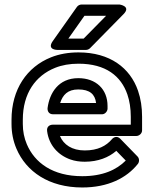

<svg xmlns="http://www.w3.org/2000/svg" viewBox="-20 -795 687 850"><path d="M536.7 -84.2C495.5 -42.7 434.1 -15 344.2 -15C213.3 -15 133.6 -74.5 98.8 -156.3C87 -184.1 81 -213.8 81 -246V-265C81 -381.6 137.2 -460 224.2 -494.8C254.2 -506.8 288.5 -513 327.7 -513C449 -513 516.1 -457.6 543.9 -376.9C553.8 -347.9 559 -315 559 -278V-243H213.3C203.1 -243 185.7 -236.8 188.5 -214.9C196.4 -152.3 237.3 -108.1 291.9 -88.9C311.2 -82.1 332.4 -79 355.2 -79C414.1 -79 461.7 -98.1 494.8 -127.2ZM245.4 -193H584C594.7 -193 609 -202.9 609 -218V-278C609 -319.7 603.2 -358.1 591.1 -393.1C556.3 -494.4 466.7 -563 327.7 -563C283.3 -563 242.4 -555.9 205.7 -541.2C99.2 -498.7 31 -399.4 31 -265V-246C31 -207.5 38.2 -170.9 52.8 -136.7C96 -35.3 196.7 35 344.2 35C457.9 35 540.4 -6.6 590.4 -69.4C597.1 -77.9 597.9 -93 588.7 -102.4L512.8 -180.4C498.2 -195.4 482.6 -187.2 475.8 -179.1C450.6 -149.3 413.3 -129 355.2 -129C299 -129 261.4 -154.4 245.4 -193ZM456.1 -326C456.1 -399.9 405.3 -449 326.6 -449C238.3 -449 199.3 -382.5 190.7 -317.3C189.4 -307.3 193.1 -289 215.5 -289H431.1C446.2 -289 456.1 -303.3 456.1 -314ZM405.4 -339H246.4C257.8 -374.8 279.6 -399 326.6 -399C377.9 -399 400.6 -377.4 405.4 -339ZM353.8 -725H449.6L350.2 -624H282.5ZM340.9 -775C333.8 -775 325.3 -771.2 320.5 -764.4L213.8 -613.4C185.6 -573.5 234.2 -574 234.2 -574H360.7C366.3 -574 373.7 -576.6 378.5 -581.5L527 -732.5C561.8 -767.8 509.2 -775 509.2 -775Z"/></svg>

Font: Asimov
Style: WidOu
Weight: 500
Designer: Google
Version: Version 2.000980; 2014